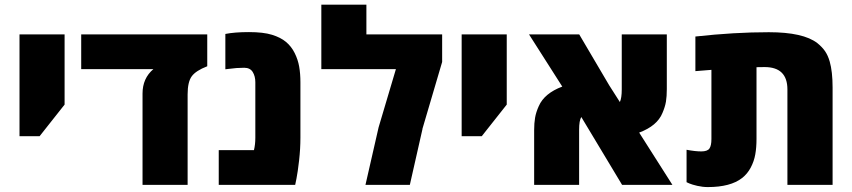

<svg xmlns="http://www.w3.org/2000/svg" viewBox="-20 -777 3583 807"><path d="M62 -204.6V-632.3H251.5V-337.4L146.5 -204.6Z M851.1 -632.3V-498.5Q803.2 -480 785.9 -456.3Q768.6 -432.6 768.6 -380.4V0H579.1V-383.8Q579.1 -447.8 624.5 -486.3H321.3V-632.3Z M927.2 -634.3Q966.3 -642.1 1026.4 -642.1Q1086.4 -642.1 1123 -630.9Q1159.7 -619.6 1182.1 -600.8Q1204.6 -582 1218.5 -554.2Q1232.4 -526.4 1237.5 -496.8Q1242.7 -467.3 1242.7 -431.2V-197.8Q1242.7 -151.9 1237.1 -102.3Q1231.4 -52.7 1226.1 -26.4L1220.7 0H899.4V-146H1047.4Q1053.2 -169.9 1053.2 -197.8V-431.2Q1053.2 -456.5 1042.2 -474.4Q1031.2 -492.2 1006.3 -492.2Q974.6 -492.2 939.9 -487.3L927.2 -485.8Z M1520 -632.3H1838.4V-516.6L1755.4 -234.9L1755.9 -235.4L1702.6 0H1516.1L1571.3 -241.7L1644 -486.3H1330.6V-757.3H1520Z M1920.4 -204.6V-632.3H2109.9V-337.4L2004.9 -204.6Z M2782.7 -632.3V-402.3Q2782.7 -372.1 2779.1 -349.9Q2775.4 -327.6 2764.2 -301.8Q2742.2 -248 2666.5 -219.7Q2759.8 -72.3 2806.2 0H2594.7L2423.3 -285.2Q2414.1 -270.5 2414.1 -231.4V0H2225.1V-230Q2225.1 -259.3 2229 -282.2Q2232.9 -305.2 2244.6 -331.1Q2268.1 -384.8 2343.3 -413.1Q2281.2 -510.3 2203.6 -632.3H2414.6L2540.5 -418.5L2585.4 -348.1Q2593.3 -365.2 2593.3 -400.9V-632.3Z M3415.5 -595.7Q3435.5 -579.6 3447.8 -561.8Q3460 -543.9 3467.3 -518.6Q3479.5 -476.1 3479.5 -409.2V0H3289.6V-400.9Q3289.6 -495.1 3193.8 -495.1Q3169.4 -495.1 3159.7 -494.6V-192.9Q3159.7 -156.7 3154.5 -127.9Q3149.4 -99.1 3135.5 -72.8Q3121.6 -46.4 3099.1 -28.8Q3050.3 9.3 2955.1 9.3Q2933.6 9.3 2911.1 4.2Q2888.7 -1 2877.4 -5.9L2865.7 -11.2V-147.5Q2902.3 -140.6 2927.7 -140.6Q2953.1 -140.6 2961.7 -152.6Q2970.2 -164.6 2970.2 -192.9V-483.4L2902.8 -478V-623.5Q3066.4 -641.6 3211.4 -641.6Q3356.4 -641.6 3415.5 -595.7Z"/></svg>

Font: Open Sans Hebrew Extra Bold
Style: Regular
Weight: 800
Foundry: Ascender Corporation, Yanek Iontef
Version: Version 2.001;PS 002.001;hotconv 1.0.70;makeotf.lib2.5.58329